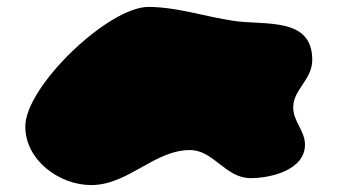

<svg xmlns="http://www.w3.org/2000/svg" viewBox="-20 -707 987 554"><path d="M53 -342C53 -244 152 -173 243 -173C350 -173 425 -274 528 -274C597 -274 630 -193 703 -193C761 -193 860 -216 860 -290C860 -329 826 -357 826 -397C826 -449 881 -477 881 -534C881 -660 743 -633 653 -647C572 -659 490 -687 408 -687C293 -687 53 -458 53 -342Z"/></svg>

Font: CISF Camouflage Kit
Style: Ste
Weight: 400
Designer: Robert Jablonski, Jasper
Foundry: Cannot Into Space Fonts
Version: Version 1.27